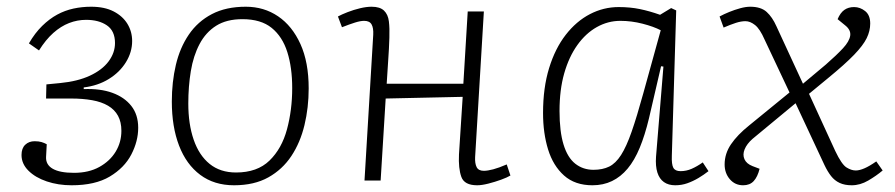

<svg xmlns="http://www.w3.org/2000/svg" viewBox="-20 -537 2661 571"><path d="M193 14Q153 14 119 2.5Q85 -9 64.5 -29.5Q44 -50 44 -76Q44 -96 55 -106.5Q66 -117 83 -117Q95 -117 103.5 -114.5Q112 -112 119 -108L117 -70Q116 -47 137 -35Q158 -23 200 -23Q244 -23 275.5 -40.5Q307 -58 324 -86Q341 -114 341 -148Q341 -174 331 -192.5Q321 -211 301.5 -222.5Q282 -234 254 -239Q226 -244 191 -244H117L118 -286L159 -290Q211 -295 247.5 -312Q284 -329 303 -354.5Q322 -380 322 -409Q322 -445 298 -461.5Q274 -478 236 -478Q210 -478 185.5 -468.5Q161 -459 138.5 -439Q116 -419 96 -387L66 -408Q84 -439 105.5 -460Q127 -481 150 -493.5Q173 -506 198.5 -511.5Q224 -517 251 -517Q291 -517 318 -503Q345 -489 359 -466Q373 -443 373 -415Q373 -382 354.5 -352Q336 -322 303.5 -302Q271 -282 229 -277V-272Q278 -274 314 -261Q350 -248 370.5 -222Q391 -196 391 -157Q391 -117 370.5 -77.5Q350 -38 306.5 -12Q263 14 193 14Z M676 14Q617 14 575.5 -17Q534 -48 512.5 -104Q491 -160 491 -235Q491 -293 503 -344Q515 -395 541.5 -434Q568 -473 610 -495Q652 -517 711 -517Q765 -517 807 -488.5Q849 -460 873.5 -406Q898 -352 898 -274Q898 -217 885.5 -165Q873 -113 846.5 -73Q820 -33 778 -9.5Q736 14 676 14ZM682 -24Q745 -24 781.5 -59.5Q818 -95 833.5 -152.5Q849 -210 849 -275Q849 -336 834.5 -382Q820 -428 788 -454Q756 -480 701 -480Q654 -480 623 -460.5Q592 -441 573.5 -406Q555 -371 547.5 -325.5Q540 -280 540 -229Q540 -168 556 -121.5Q572 -75 603.5 -49.5Q635 -24 682 -24Z M1356 -249 1127 -244 1112 0H1064L1090 -434Q1091 -454 1085 -464.5Q1079 -475 1063 -475Q1052 -475 1036 -470Q1020 -465 997 -456L985 -488Q996 -494 1014 -501Q1032 -508 1051 -512.5Q1070 -517 1085 -517Q1110 -517 1122 -505.5Q1134 -494 1136.5 -473.5Q1139 -453 1138 -425Q1137 -392 1134.5 -357.5Q1132 -323 1130 -288H1358L1371 -503H1419L1393 -70Q1392 -51 1397.5 -40Q1403 -29 1419 -29Q1430 -29 1447 -33.5Q1464 -38 1487 -48L1498 -15Q1488 -9 1470 -2.5Q1452 4 1432.5 9Q1413 14 1399 14Q1361 14 1352 -11Q1343 -36 1345 -78Z M1978 -74Q1977 -48 1982.5 -38Q1988 -28 2004 -28Q2021 -28 2037 -35Q2053 -42 2070 -54L2087 -28Q2073 -17 2057 -7.5Q2041 2 2024 8Q2007 14 1988 14Q1968 14 1954.5 4.5Q1941 -5 1935 -24Q1929 -43 1931 -71L1953 -339L1946 -340L1910 -185Q1898 -135 1882.5 -97.5Q1867 -60 1846.5 -35.5Q1826 -11 1800 1.5Q1774 14 1742 14Q1690 14 1657.5 -15Q1625 -44 1610 -92.5Q1595 -141 1595 -201Q1595 -276 1613 -334.5Q1631 -393 1662.5 -433.5Q1694 -474 1734.5 -495Q1775 -516 1820 -516Q1854 -516 1883 -510Q1912 -504 1943 -493L1976 -513L1991 -506ZM1745 -32Q1772 -32 1791.5 -41.5Q1811 -51 1827 -76Q1843 -101 1858.5 -145.5Q1874 -190 1893 -259L1945 -447Q1924 -458 1891 -466.5Q1858 -475 1825 -475Q1788 -475 1755 -456.5Q1722 -438 1697 -403Q1672 -368 1658 -319Q1644 -270 1644 -207Q1644 -146 1656 -107Q1668 -68 1691 -50Q1714 -32 1745 -32Z M2368 -288 2436 -345Q2468 -373 2487 -393.5Q2506 -414 2508.5 -431Q2511 -448 2493 -462L2471 -480Q2479 -499 2491 -507.5Q2503 -516 2520 -516Q2538 -516 2553 -504Q2568 -492 2568 -467Q2568 -445 2557.5 -423.5Q2547 -402 2520 -374Q2493 -346 2443 -305L2386 -258L2464 -88Q2483 -48 2497.5 -39Q2512 -30 2525 -30Q2536 -30 2551 -36.5Q2566 -43 2586 -57L2605 -30Q2586 -14 2562 0Q2538 14 2513 14Q2492 14 2477 7Q2462 0 2451.5 -13.5Q2441 -27 2432 -46L2346 -230L2218 -124Q2201 -109 2194.5 -93Q2188 -77 2194 -63.5Q2200 -50 2218 -43L2239 -35Q2233 -11 2221.5 1.5Q2210 14 2190 14Q2166 14 2150.5 -4Q2135 -22 2135 -48Q2135 -80 2154 -108Q2173 -136 2208 -164L2328 -262L2254 -419Q2240 -451 2225.5 -462.5Q2211 -474 2197 -474Q2184 -474 2168.5 -469Q2153 -464 2132 -455L2120 -488Q2133 -495 2149 -501.5Q2165 -508 2181.5 -512.5Q2198 -517 2211 -517Q2243 -517 2260 -501.5Q2277 -486 2289 -459Z"/></svg>

Font: Literata ExtraLight
Style: Italic
Weight: 250
Italic angle: -2°
Designer: Latin by Veronika Burian and Jose Scaglione. Greek by Irene Vlachou. Cyrillic by Vera Evstafieva
Foundry: TypeTogether
Version: Version 3.002